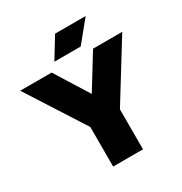

<svg xmlns="http://www.w3.org/2000/svg" viewBox="-245 -1109 1204 1267"><g transform="rotate(-30 357.0 -475.5)"><path d="M249.5 0V-301.5L-31.5 -740H208L367 -485.5L523.5 -740H746L477 -304.5V0ZM259.5 -793 356 -951H589L460 -793Z"/></g></svg>

Font: Encode Sans SemiExpanded SemiExpanded Black
Style: Regular
Weight: 900
Width: 6
Designer: Multiple Designers
Foundry: Impallari Type
Version: Version 3.000; ttfautohint (v1.8.3) -l 8 -r 50 -G 200 -x 14 